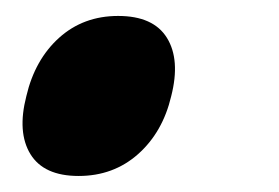

<svg xmlns="http://www.w3.org/2000/svg" viewBox="-20 -212 352 242"><path d="M195.8 -90.8Q185.1 -45.4 154.1 -17.8Q123 9.8 79.1 9.8Q35.2 9.8 18.3 -17.8Q1.5 -45.4 13.2 -90.8Q23.9 -136.7 54.4 -164.3Q85 -191.9 128.9 -191.9Q173.3 -191.9 190.4 -164.3Q207.5 -136.7 195.8 -90.8Z"/></svg>

Font: Sinkin Sans 700 Bold Italic
Style: Bold Italic
Weight: 700
Italic angle: -112°
Designer: Keith Bates
Foundry: K-Type
Version: Sinkin Sans (version 1.0)  by Keith Bates   •   © 2014   www